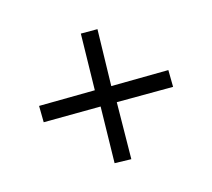

<svg xmlns="http://www.w3.org/2000/svg" viewBox="-76 -600 645 584"><g transform="rotate(30 246.5 -307.5)"><path d="M371 -471 245 -342 122 -471 85 -434 208 -306 85 -180 122 -144 248 -272 371 -144 409 -180 284 -308 409 -434Z"/></g></svg>

Font: FiraGO Light
Style: Regular
Weight: 300
Designer: bBox Type
Foundry: bBox Type GmbH
Version: Version 1.001;PS 001.001;hotconv 1.0.88;makeotf.lib2.5.64775